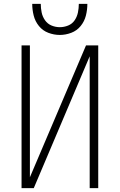

<svg xmlns="http://www.w3.org/2000/svg" viewBox="-20 -969 616 989"><path d="M91 0H154L442 -679V0H486V-735H423L134 -56V-735H91ZM288 -789Q318 -789 347 -800Q376 -811 395.5 -835Q415 -859 422.5 -889Q430 -919 430 -949H386Q386 -927 381.5 -905Q377 -883 364.5 -864.5Q352 -846 331 -837.5Q310 -829 288 -829Q266 -829 245.5 -837.5Q225 -846 212 -864.5Q199 -883 194.5 -905Q190 -927 190 -949H146Q146 -919 153.5 -889Q161 -859 180.5 -835Q200 -811 229 -800Q258 -789 288 -789Z"/></svg>

Font: Iosevka Sparkle Extralight
Style: Regular
Weight: 200
Designer: Belleve Invis
Foundry: Belleve Invis
Version: Version 4.5.0; ttfautohint (v1.8.3)